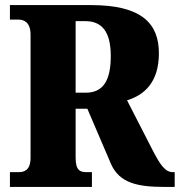

<svg xmlns="http://www.w3.org/2000/svg" viewBox="-20 -734 706 754"><path d="M19 0H341V-58H320C295 -58 277 -64 277 -115V-307H323L416 -90C449 -15 521 0 624 0H666V-58H659C630 -58 611 -83 580 -143L479 -340C547 -361 604 -411 604 -525C604 -642 536 -714 338 -714H19V-657H53C70 -657 100 -650 100 -598V-115C100 -64 74 -58 53 -58H19ZM317 -370H277V-651H315C380 -651 415 -610 415 -514C415 -419 386 -370 317 -370Z"/></svg>

Font: Noto Serif Georgian Condensed Black
Style: Regular
Weight: 900
Width: 3
Designer: Monotype Design Team, Akaki Razmadze
Foundry: Google LLC
Version: Version 2.003